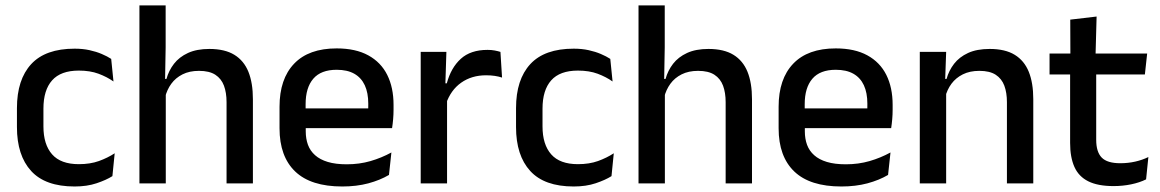

<svg xmlns="http://www.w3.org/2000/svg" viewBox="-20 -682 4312 714"><path d="M257.5 11.5Q148.5 11.5 95.8 -46.2Q43 -104 43 -209.5V-280Q43 -386 96 -443.5Q149 -501 257.5 -501Q287.5 -501 312.8 -495.5Q338 -490 358.5 -481.2Q379 -472.5 393.5 -463L402 -379Q378 -396 346.5 -407.8Q315 -419.5 273 -419.5Q206 -419.5 173.8 -383.2Q141.5 -347 141.5 -278V-212Q141.5 -144.5 173.8 -108Q206 -71.5 273 -71.5Q315.5 -71.5 348 -83.2Q380.5 -95 406.5 -112L398 -27Q375 -12.5 339.2 -0.5Q303.5 11.5 257.5 11.5Z M822.5 0V-302Q822.5 -337.5 812.8 -363.5Q803 -389.5 780.8 -404Q758.5 -418.5 720 -418.5Q684.5 -418.5 658.8 -405.5Q633 -392.5 617 -370.5Q601 -348.5 594 -320.5L574.5 -388.5H599Q607.5 -419.5 627 -444.8Q646.5 -470 679 -485Q711.5 -500 758.5 -500Q816 -500 851.5 -478.2Q887 -456.5 903.8 -415Q920.5 -373.5 920.5 -313V0ZM498.5 0V-662H596V-506L593.5 -365L596.5 -358V0Z M1253 11.5Q1136 11.5 1077.8 -44.2Q1019.5 -100 1019.5 -205V-285Q1019.5 -388.5 1073.8 -445.2Q1128 -502 1232 -502Q1302.5 -502 1349.5 -476.2Q1396.5 -450.5 1420 -403.5Q1443.5 -356.5 1443.5 -292V-273.5Q1443.5 -256.5 1442 -239Q1440.5 -221.5 1438 -205.5H1348Q1349 -231.5 1349.2 -254.5Q1349.5 -277.5 1349.5 -296.5Q1349.5 -337 1336.5 -365Q1323.5 -393 1297.5 -407.8Q1271.5 -422.5 1232 -422.5Q1173.5 -422.5 1145 -389.2Q1116.5 -356 1116.5 -294.5V-248.5L1117 -237V-193.5Q1117 -166 1125.2 -143.5Q1133.5 -121 1151.8 -104.8Q1170 -88.5 1199 -79.8Q1228 -71 1269.5 -71Q1316.5 -71 1357.8 -83Q1399 -95 1435.5 -115L1426.5 -31.5Q1393.5 -12 1349.8 -0.2Q1306 11.5 1253 11.5ZM1071.5 -205.5V-279H1418V-205.5Z M1638.5 -295.5 1617.5 -372H1641.5Q1657 -430 1693.5 -463.2Q1730 -496.5 1793 -496.5Q1808 -496.5 1819.8 -494.2Q1831.5 -492 1841 -489L1847 -393.5Q1835 -397.5 1820 -399.8Q1805 -402 1787.5 -402Q1734 -402 1695 -374.5Q1656 -347 1638.5 -295.5ZM1544.5 0V-489H1640L1635.5 -346.5L1642.5 -339.5V0Z M2113.5 11.5Q2004.5 11.5 1951.8 -46.2Q1899 -104 1899 -209.5V-280Q1899 -386 1952 -443.5Q2005 -501 2113.5 -501Q2143.5 -501 2168.8 -495.5Q2194 -490 2214.5 -481.2Q2235 -472.5 2249.5 -463L2258 -379Q2234 -396 2202.5 -407.8Q2171 -419.5 2129 -419.5Q2062 -419.5 2029.8 -383.2Q1997.5 -347 1997.5 -278V-212Q1997.5 -144.5 2029.8 -108Q2062 -71.5 2129 -71.5Q2171.5 -71.5 2204 -83.2Q2236.5 -95 2262.5 -112L2254 -27Q2231 -12.5 2195.2 -0.5Q2159.5 11.5 2113.5 11.5Z M2678.5 0V-302Q2678.5 -337.5 2668.8 -363.5Q2659 -389.5 2636.8 -404Q2614.5 -418.5 2576 -418.5Q2540.5 -418.5 2514.8 -405.5Q2489 -392.5 2473 -370.5Q2457 -348.5 2450 -320.5L2430.5 -388.5H2455Q2463.5 -419.5 2483 -444.8Q2502.5 -470 2535 -485Q2567.5 -500 2614.5 -500Q2672 -500 2707.5 -478.2Q2743 -456.5 2759.8 -415Q2776.5 -373.5 2776.5 -313V0ZM2354.5 0V-662H2452V-506L2449.5 -365L2452.5 -358V0Z M3109 11.5Q2992 11.5 2933.8 -44.2Q2875.5 -100 2875.5 -205V-285Q2875.5 -388.5 2929.8 -445.2Q2984 -502 3088 -502Q3158.5 -502 3205.5 -476.2Q3252.5 -450.5 3276 -403.5Q3299.5 -356.5 3299.5 -292V-273.5Q3299.5 -256.5 3298 -239Q3296.5 -221.5 3294 -205.5H3204Q3205 -231.5 3205.2 -254.5Q3205.5 -277.5 3205.5 -296.5Q3205.5 -337 3192.5 -365Q3179.5 -393 3153.5 -407.8Q3127.5 -422.5 3088 -422.5Q3029.5 -422.5 3001 -389.2Q2972.5 -356 2972.5 -294.5V-248.5L2973 -237V-193.5Q2973 -166 2981.2 -143.5Q2989.5 -121 3007.8 -104.8Q3026 -88.5 3055 -79.8Q3084 -71 3125.5 -71Q3172.5 -71 3213.8 -83Q3255 -95 3291.5 -115L3282.5 -31.5Q3249.5 -12 3205.8 -0.2Q3162 11.5 3109 11.5ZM2927.5 -205.5V-279H3274V-205.5Z M3724.5 0V-302Q3724.5 -337.5 3714.8 -363.5Q3705 -389.5 3682.8 -404Q3660.5 -418.5 3622 -418.5Q3586.5 -418.5 3560.5 -405.5Q3534.5 -392.5 3518.2 -370.5Q3502 -348.5 3495 -320.5L3479 -388.5H3500Q3508.5 -419.5 3528 -444.8Q3547.5 -470 3580 -485Q3612.5 -500 3660.5 -500Q3718 -500 3753.5 -478.2Q3789 -456.5 3805.8 -415Q3822.5 -373.5 3822.5 -313V0ZM3400.5 0V-489H3498.5L3494.5 -374.5L3498.5 -368.5V0Z M4121 10Q4062.5 10 4027 -7.8Q3991.5 -25.5 3975.5 -61.2Q3959.5 -97 3959.5 -150.5V-449.5H4056.5V-162Q4056.5 -117 4077 -96Q4097.5 -75 4146 -75Q4175 -75 4201.5 -81Q4228 -87 4250.5 -98L4242 -15Q4218 -3 4186.5 3.5Q4155 10 4121 10ZM3883 -405V-483H4246L4237.5 -405ZM3960.5 -474.5 3960 -609 4058 -620.5 4054 -474.5Z"/></svg>

Font: Anek Odia Medium
Style: Regular
Weight: 500
Designer: Yesha Goshar & Mahesh Sahu (Odia), Yesha Goshar (Latin)
Foundry: Ek Type
Version: Version 1.003